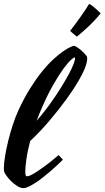

<svg xmlns="http://www.w3.org/2000/svg" viewBox="-60 -946 541 993"><path d="M80.1 -34.2Q87.9 -34.2 101.3 -41Q114.7 -47.9 130.9 -58.3Q147 -68.8 164.6 -81.5Q182.1 -94.2 197.5 -106.4Q212.9 -118.7 225.1 -128.9Q237.3 -139.2 243.2 -144Q247.6 -139.6 253.7 -132.8Q259.8 -126 265.1 -120.1Q254.4 -109.4 238.3 -94Q222.2 -78.6 203.4 -62.5Q184.6 -46.4 164.3 -30.3Q144 -14.2 124.8 -1.5Q105.5 11.2 88.9 19Q72.3 26.9 61 26.9Q45.9 26.9 29.1 16.1Q12.2 5.4 -2.4 -9Q-17.1 -23.4 -27.3 -38.1Q-37.6 -52.7 -39.1 -60.1Q-40 -63 -40 -67.1Q-40 -71.3 -40 -76.2Q-40 -100.6 -33.9 -137.9Q-27.8 -175.3 -17.6 -217Q-7.3 -258.8 6.1 -300Q19.5 -341.3 34.2 -373Q64 -438 95.5 -488.3Q127 -538.6 157.2 -575.9Q187.5 -613.3 215.3 -638.7Q243.2 -664.1 265.4 -679.7Q287.6 -695.3 303 -702.1Q318.4 -709 324.2 -709Q333.5 -705.6 343 -699Q352.5 -692.4 360.8 -685.1Q369.1 -677.7 375.5 -670.7Q381.8 -663.6 384.8 -660.2Q388.7 -656.2 389.9 -652.6Q391.1 -648.9 391.1 -643.1Q391.1 -631.3 385.3 -610.8Q379.4 -590.3 363.3 -558.8Q347.2 -527.3 318.6 -483.4Q290 -439.5 244.1 -380.9Q222.7 -353.5 198.7 -325.2Q178.2 -300.8 151.4 -272Q124.5 -243.2 96.2 -216.8Q82 -163.1 76.4 -122.1Q70.8 -81.1 70.8 -58.1Q70.8 -43 73.2 -38.6Q75.7 -34.2 80.1 -34.2ZM158.2 -392.1Q149.9 -373.5 142.8 -356Q135.7 -338.4 129.4 -321.3Q144.5 -338.4 157 -354Q169.4 -369.6 178.2 -380.9Q188.5 -394 196.8 -405.8Q231 -453.6 255.9 -493.7Q280.8 -533.7 296.9 -564.2Q313 -594.7 320.6 -615Q328.1 -635.3 328.1 -644Q328.1 -646.5 327.9 -647.7Q327.6 -648.9 325.2 -648.9Q320.8 -648.9 305.2 -634.5Q289.6 -620.1 266.8 -588.9Q244.1 -557.6 216.1 -509Q188 -460.4 158.2 -392.1ZM460.9 -877Q433.6 -843.3 401.9 -813Q370.1 -782.7 337.9 -756.8Q335.4 -758.3 330.3 -762.2Q325.2 -766.1 319.8 -771Q314.5 -775.9 309.6 -780Q304.7 -784.2 302.7 -786.6Q314.9 -801.8 330.1 -822.3Q345.2 -842.8 359.4 -863Q373.5 -883.3 384.8 -900.1Q396 -917 400.9 -925.8Q411.1 -920.9 420.7 -913.3Q430.2 -905.8 438.2 -898.4Q446.3 -891.1 452.1 -885Q458 -878.9 460.9 -877Z"/></svg>

Font: Yesteryear
Style: Regular
Weight: 400
Designer: Astigmatic (AOETI)
Foundry: Astigmatic (AOETI)
Version: Version 1.000